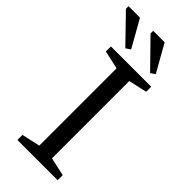

<svg xmlns="http://www.w3.org/2000/svg" viewBox="-292 -844 887 887"><g transform="rotate(45 151.5 -400.0)"><path d="M38 0V-33L128 -53V-558L38 -578V-611H301V-578L211 -558V-53L301 -33V0ZM253 -652 125 -783V-800H200L275 -667ZM91 -652 -36 -783V-800H39L114 -667Z"/></g></svg>

Font: Manuale
Style: Regular
Weight: 400
Designer: Eduardo Tunni / Pablo Cosgaya
Foundry: Eduardo Tunni / Pablo Cosgaya
Version: Version 1.002